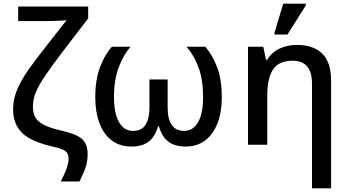

<svg xmlns="http://www.w3.org/2000/svg" viewBox="-20 -796 1921 1056"><path d="M314 202Q332 169 344.5 135.5Q357 102 357 80Q357 61 351 48.5Q345 36 326 27Q307 18 269 10Q148 -18 100 -66.5Q52 -115 52 -194Q52 -254 78 -311.5Q104 -369 148.5 -429.5Q193 -490 249 -561L346 -685Q339 -684 316 -682.5Q293 -681 263.5 -680.5Q234 -680 206 -680H80V-760H465V-695L321 -507Q265 -433 229.5 -381Q194 -329 177.5 -289Q161 -249 161 -209Q161 -177 172.5 -153.5Q184 -130 217.5 -111.5Q251 -93 316 -78Q398 -60 430 -32.5Q462 -5 462 51Q462 95 448.5 131Q435 167 417 202Z M704 10Q638 10 593.5 -24.5Q549 -59 526.5 -120Q504 -181 504 -261Q504 -358 530.5 -427.5Q557 -497 595 -539H698Q660 -496 633.5 -427.5Q607 -359 607 -262Q607 -173 634.5 -124.5Q662 -76 711 -76Q760 -76 781 -111Q802 -146 802 -203V-359H902V-203Q902 -142 924.5 -109Q947 -76 992 -76Q1042 -76 1069.5 -124Q1097 -172 1097 -262Q1097 -356 1072.5 -423.5Q1048 -491 1006 -539H1109Q1150 -492 1175 -424Q1200 -356 1200 -261Q1200 -181 1177 -120Q1154 -59 1109.5 -24.5Q1065 10 1000 10Q942 10 906.5 -16.5Q871 -43 854 -101H849Q832 -43 797 -16.5Q762 10 704 10Z M1696 240V-336Q1696 -462 1590 -462Q1512 -462 1481 -413Q1450 -364 1450 -272V0H1344V-539H1428L1443 -467H1449Q1475 -509 1518 -529Q1561 -549 1612 -549Q1702 -549 1751.5 -502Q1801 -455 1801 -351V240ZM1490 -606V-618L1538 -776H1662V-766L1561 -606Z"/></svg>

Font: Noto Sans Medium
Style: Regular
Weight: 500
Designer: Monotype Design Team
Foundry: Monotype Imaging Inc.
Version: Version 2.007